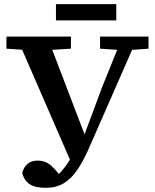

<svg xmlns="http://www.w3.org/2000/svg" viewBox="-20 -840 743 923"><path d="M87 -10Q95 -38 113 -53Q131 -68 162 -68Q194 -68 218 -50Q242 -32 274 11L226 20L253 6Q272 -11 291 -35.5Q310 -60 329.5 -96Q349 -132 370 -182H382L470 -419L569 -664H643L406 -124Q380 -65 351.5 -23Q323 19 286.5 41Q250 63 199 63Q147 63 120.5 44Q94 25 87 -10ZM11 -606V-664H321V-606L189 -598H131ZM461 -606V-664H694V-606L596 -599H565ZM326 -50 59 -664H207L393 -177ZM249 -742V-820H539V-742Z"/></svg>

Font: Source Serif 4 SemiBold
Style: Regular
Weight: 600
Designer: Frank Grießhammer
Foundry: Adobe Systems Incorporated
Version: Version 4.004;hotconv 1.0.116;makeotfexe 2.5.65601